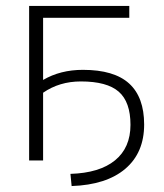

<svg xmlns="http://www.w3.org/2000/svg" viewBox="-20 -540 553 646"><path d="M259 -305Q364 -305 414.5 -259Q465 -213 465 -121Q465 -26 401.5 28Q338 82 221 86L217 45Q315 42 367 -0.5Q419 -43 419 -120Q419 -197 379.5 -231.5Q340 -266 252 -266Q180 -266 125 -228V0H78V-520H415V-480H125V-271Q183 -305 259 -305Z"/></svg>

Font: M PLUS 1p Light
Style: Regular
Weight: 300
Version: Version 1.061